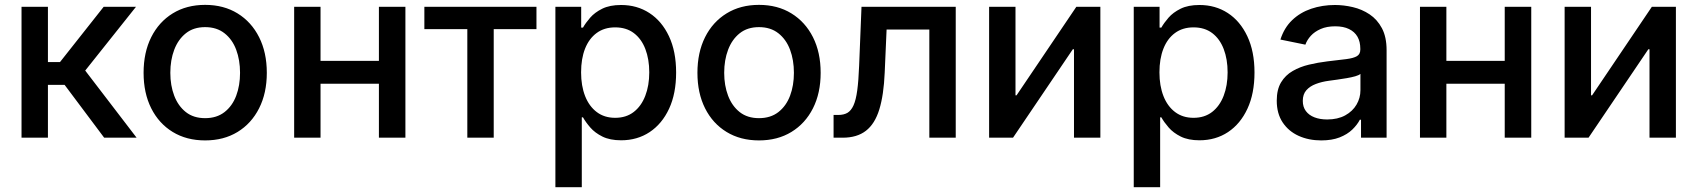

<svg xmlns="http://www.w3.org/2000/svg" viewBox="-20 -568 7002 792"><path d="M68.8 0V-540H177.7V-312H227.5L407.7 -540H541L331.5 -276.9L543.5 0H409.7L246.6 -217.8H177.7V0Z M826.2 11.2Q749.5 11.2 692.4 -23.7Q635.3 -58.6 603.8 -121.3Q572.3 -184.1 572.3 -267.6Q572.3 -351.6 603.8 -414.6Q635.3 -477.5 692.4 -512.7Q749.5 -547.9 826.2 -547.9Q902.8 -547.9 960 -512.7Q1017.1 -477.5 1048.8 -414.6Q1080.6 -351.6 1080.6 -267.6Q1080.6 -184.1 1048.8 -121.3Q1017.1 -58.6 960 -23.7Q902.8 11.2 826.2 11.2ZM826.2 -80.6Q874 -80.6 906.2 -105.7Q938.5 -130.9 954.3 -173.1Q970.2 -215.3 970.2 -267.6Q970.2 -320.3 954.3 -362.8Q938.5 -405.3 906.2 -430.7Q874 -456.1 826.2 -456.1Q778.3 -456.1 746.6 -430.7Q714.8 -405.3 698.7 -362.8Q682.6 -320.3 682.6 -267.6Q682.6 -215.3 698.7 -173.1Q714.8 -130.9 746.6 -105.7Q778.3 -80.6 826.2 -80.6Z M1570.8 -316.9V-222.7H1273.9V-316.9ZM1302.2 -540V0H1193.4V-540ZM1652.3 -540V0H1543V-540Z M1907.7 0V-447.8H1730.5V-540H2192.9V-447.8H2016.6V0Z M2271 204.1V-540H2377.4V-454.1H2384.8Q2395.5 -473.1 2414.3 -494.9Q2433.1 -516.6 2464.1 -532Q2495.1 -547.4 2542 -547.4Q2607.9 -547.4 2658.9 -514.2Q2710 -481 2739.5 -418.5Q2769 -356 2769 -269Q2769 -182.1 2740 -119.6Q2710.9 -57.1 2659.9 -23.2Q2608.9 10.7 2542 10.7Q2496.1 10.7 2465.1 -4.6Q2434.1 -20 2415 -42Q2396 -64 2384.8 -84H2379.9V204.1ZM2517.6 -82Q2563 -82 2594.2 -106.2Q2625.5 -130.4 2641.8 -172.9Q2658.2 -215.3 2658.2 -269.5Q2658.2 -323.7 2642.1 -365.7Q2626 -407.7 2594.7 -431.4Q2563.5 -455.1 2517.6 -455.1Q2472.7 -455.1 2441.2 -431.9Q2409.7 -408.7 2393.3 -367.2Q2377 -325.7 2377 -269.5Q2377 -213.9 2393.6 -171.6Q2410.2 -129.4 2441.7 -105.7Q2473.1 -82 2517.6 -82Z M3110.8 11.2Q3034.2 11.2 2977.1 -23.7Q2919.9 -58.6 2888.4 -121.3Q2856.9 -184.1 2856.9 -267.6Q2856.9 -351.6 2888.4 -414.6Q2919.9 -477.5 2977.1 -512.7Q3034.2 -547.9 3110.8 -547.9Q3187.5 -547.9 3244.6 -512.7Q3301.8 -477.5 3333.5 -414.6Q3365.2 -351.6 3365.2 -267.6Q3365.2 -184.1 3333.5 -121.3Q3301.8 -58.6 3244.6 -23.7Q3187.5 11.2 3110.8 11.2ZM3110.8 -80.6Q3158.7 -80.6 3190.9 -105.7Q3223.1 -130.9 3239 -173.1Q3254.9 -215.3 3254.9 -267.6Q3254.9 -320.3 3239 -362.8Q3223.1 -405.3 3190.9 -430.7Q3158.7 -456.1 3110.8 -456.1Q3063 -456.1 3031.2 -430.7Q2999.5 -405.3 2983.4 -362.8Q2967.3 -320.3 2967.3 -267.6Q2967.3 -215.3 2983.4 -173.1Q2999.5 -130.9 3031.2 -105.7Q3063 -80.6 3110.8 -80.6Z M3418.5 0V-93.8H3437.5Q3460.4 -93.8 3475.6 -102.5Q3490.7 -111.3 3500.7 -133.3Q3510.7 -155.3 3516.1 -195.1Q3521.5 -234.9 3523.9 -296.9L3533.7 -540H3922.4V0H3813.5V-446.3H3637.2L3629.4 -268.6Q3625.5 -176.3 3607.2 -116.7Q3588.9 -57.1 3552 -28.6Q3515.1 0 3456.1 0Z M4519 0H4410.2V-364.7H4405.3L4158.7 0H4060.1V-540H4168.9V-174.8H4173.3L4419.9 -540H4519Z M4656.7 204.1V-540H4763.2V-454.1H4770.5Q4781.2 -473.1 4800 -494.9Q4818.8 -516.6 4849.9 -532Q4880.9 -547.4 4927.7 -547.4Q4993.7 -547.4 5044.7 -514.2Q5095.7 -481 5125.2 -418.5Q5154.8 -356 5154.8 -269Q5154.8 -182.1 5125.7 -119.6Q5096.7 -57.1 5045.7 -23.2Q4994.6 10.7 4927.7 10.7Q4881.8 10.7 4850.8 -4.6Q4819.8 -20 4800.8 -42Q4781.7 -64 4770.5 -84H4765.6V204.1ZM4903.3 -82Q4948.7 -82 4980 -106.2Q5011.2 -130.4 5027.6 -172.9Q5043.9 -215.3 5043.9 -269.5Q5043.9 -323.7 5027.8 -365.7Q5011.7 -407.7 4980.5 -431.4Q4949.2 -455.1 4903.3 -455.1Q4858.4 -455.1 4826.9 -431.9Q4795.4 -408.7 4779.1 -367.2Q4762.7 -325.7 4762.7 -269.5Q4762.7 -213.9 4779.3 -171.6Q4795.9 -129.4 4827.4 -105.7Q4858.9 -82 4903.3 -82Z M5430.2 11.2Q5378.4 11.2 5336.9 -7.6Q5295.4 -26.4 5271 -63Q5246.6 -99.6 5246.6 -152.8Q5246.6 -198.7 5264.4 -228.3Q5282.2 -257.8 5312.3 -275.1Q5342.3 -292.5 5379.4 -301.3Q5416.5 -310.1 5455.6 -314.9Q5503.9 -320.3 5533.7 -324.2Q5563.5 -328.1 5577.4 -336.4Q5591.3 -344.7 5591.3 -363.8V-366.7Q5591.3 -396 5579.6 -416.5Q5567.9 -437 5544.7 -448.2Q5521.5 -459.5 5487.8 -459.5Q5453.1 -459.5 5428 -448.5Q5402.8 -437.5 5387.2 -420.4Q5371.6 -403.3 5364.7 -383.8L5261.7 -404.8Q5277.3 -453.6 5310.3 -485.1Q5343.3 -516.6 5388.9 -532Q5434.6 -547.4 5486.8 -547.4Q5522.9 -547.4 5560.5 -538.6Q5598.1 -529.8 5629.6 -508.8Q5661.1 -487.8 5680.4 -451.7Q5699.7 -415.5 5699.7 -360.8V0H5594.2V-74.2H5589.4Q5578.6 -53.2 5558.1 -33.4Q5537.6 -13.7 5505.9 -1.2Q5474.1 11.2 5430.2 11.2ZM5454.6 -75.2Q5498 -75.2 5528.8 -92Q5559.6 -108.9 5575.7 -136.5Q5591.8 -164.1 5591.8 -195.8V-263.2Q5585.9 -257.8 5570.6 -253.4Q5555.2 -249 5535.2 -245.6Q5515.1 -242.2 5495.8 -239.5Q5476.6 -236.8 5462.4 -234.9Q5432.6 -231 5408 -221.7Q5383.3 -212.4 5368.7 -195.8Q5354 -179.2 5354 -151.9Q5354 -127 5366.7 -109.9Q5379.4 -92.8 5402.1 -84Q5424.8 -75.2 5454.6 -75.2Z M6214.8 -316.9V-222.7H5918V-316.9ZM5946.3 -540V0H5837.4V-540ZM6296.4 -540V0H6187V-540Z M6893.1 0H6784.2V-364.7H6779.3L6532.7 0H6434.1V-540H6543V-174.8H6547.4L6793.9 -540H6893.1Z"/></svg>

Font: V-Inter
Style: Medium-500
Weight: 500
Designer: Rasmus Andersson
Foundry: rsms
Version: Version 4.000;git-4146feb